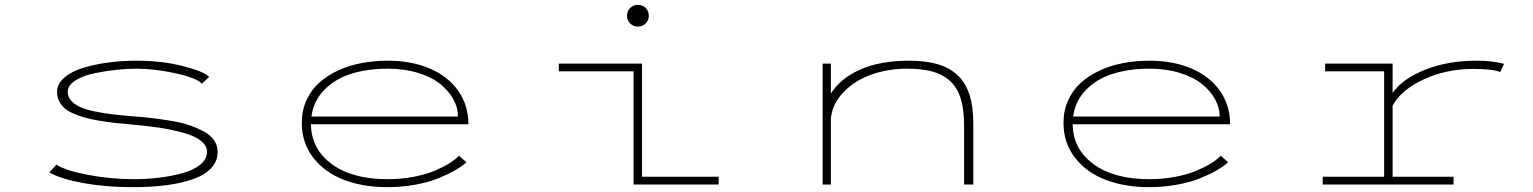

<svg xmlns="http://www.w3.org/2000/svg" viewBox="-20 -763 6340 794"><path d="M529 11Q418.5 11 325.2 -5.8Q232 -22.5 184 -50L213 -82Q252.5 -57 346 -39.5Q439.5 -22 532 -22Q585.5 -22 636.2 -28Q687 -34 733.2 -46.5Q779.5 -59 807.8 -81.8Q836 -104.5 836 -135Q836 -161 810.2 -181.2Q784.5 -201.5 737.2 -214.2Q690 -227 639.8 -234.8Q589.5 -242.5 525 -248Q484 -251.5 453.2 -255Q422.5 -258.5 388.5 -264.2Q354.5 -270 330.5 -276.8Q306.5 -283.5 283.5 -293.5Q260.5 -303.5 246.5 -316Q232.5 -328.5 224.2 -345.5Q216 -362.5 216 -383Q216 -415.5 244.8 -441Q273.5 -466.5 321.2 -481.5Q369 -496.5 425.8 -504.2Q482.5 -512 544 -512Q651.5 -512 738.5 -489.2Q825.5 -466.5 845 -445L815 -417Q791 -441.5 704.5 -460.2Q618 -479 544 -479Q507 -479 463.2 -474.5Q419.5 -470 371.5 -460.2Q323.5 -450.5 291.8 -430.2Q260 -410 260 -383Q260 -363 273.5 -347.5Q287 -332 309.2 -321.5Q331.5 -311 367.5 -303.2Q403.5 -295.5 441.2 -290.8Q479 -286 531 -282Q575.5 -278.5 610.2 -274.5Q645 -270.5 688.2 -263.2Q731.5 -256 763 -245.2Q794.5 -234.5 822.5 -219.5Q850.5 -204.5 865.2 -183Q880 -161.5 880 -135Q880 -96 853 -67.2Q826 -38.5 777.2 -21.8Q728.5 -5 666.8 3Q605 11 529 11Z M1909 -92Q1892 -76.5 1864 -60Q1836 -43.5 1795.5 -26.8Q1755 -10 1698.8 0.5Q1642.5 11 1582 11Q1482 11 1402.5 -19.2Q1323 -49.5 1275.5 -110.8Q1228 -172 1228 -255Q1228 -305.5 1247 -347.8Q1266 -390 1299 -420Q1332 -450 1377 -471Q1422 -492 1474.2 -502Q1526.5 -512 1584 -512Q1681 -512 1756.5 -480Q1832 -448 1874.5 -388Q1917 -328 1917 -249H1266Q1267 -147 1352 -84.5Q1437 -22 1582 -22Q1639.5 -22 1691.5 -32Q1743.5 -42 1779.8 -57.8Q1816 -73.5 1840 -88.8Q1864 -104 1878 -119ZM1584 -479Q1501 -479 1434.2 -458.5Q1367.5 -438 1322 -392.2Q1276.5 -346.5 1268 -281H1874Q1874 -317.5 1855 -352.2Q1836 -387 1800.8 -415.5Q1765.5 -444 1709 -461.5Q1652.5 -479 1584 -479Z M2650 -666Q2637 -653 2618 -653Q2599 -653 2586 -666Q2573 -679 2573 -698Q2573 -717 2586 -730Q2599 -743 2618 -743Q2637 -743 2650 -730Q2663 -717 2663 -698Q2663 -679 2650 -666ZM2635 -32H2952V0H2600V-468H2291V-500H2635Z M3382 0V-500H3416V-376Q3455.5 -439 3538 -475.5Q3620.5 -512 3738 -512Q3805.5 -512 3854.2 -498.5Q3903 -485 3937.2 -454.5Q3971.5 -424 3988.2 -374Q4005 -324 4005 -252V0H3967V-242Q3967 -309.5 3953 -355Q3939 -400.5 3909 -428Q3879 -455.5 3836 -467.2Q3793 -479 3731 -479Q3653 -479 3584.8 -455Q3516.5 -431 3469.8 -383.5Q3423 -336 3416 -274V0Z M5059 -92Q5042 -76.5 5014 -60Q4986 -43.5 4945.5 -26.8Q4905 -10 4848.8 0.5Q4792.5 11 4732 11Q4632 11 4552.5 -19.2Q4473 -49.5 4425.5 -110.8Q4378 -172 4378 -255Q4378 -305.5 4397 -347.8Q4416 -390 4449 -420Q4482 -450 4527 -471Q4572 -492 4624.2 -502Q4676.5 -512 4734 -512Q4831 -512 4906.5 -480Q4982 -448 5024.5 -388Q5067 -328 5067 -249H4416Q4417 -147 4502 -84.5Q4587 -22 4732 -22Q4789.5 -22 4841.5 -32Q4893.5 -42 4929.8 -57.8Q4966 -73.5 4990 -88.8Q5014 -104 5028 -119ZM4734 -479Q4651 -479 4584.2 -458.5Q4517.5 -438 4472 -392.2Q4426.5 -346.5 4418 -281H5024Q5024 -317.5 5005 -352.2Q4986 -387 4950.8 -415.5Q4915.5 -444 4859 -461.5Q4802.5 -479 4734 -479Z M5739 -32H5991V0H5450V-32H5704V-468H5460V-500H5739V-379Q5781 -438 5874.5 -475Q5968 -512 6086 -512Q6150.5 -512 6200 -499L6184 -465Q6153.5 -478 6074 -478Q5960 -478 5866.8 -434.2Q5773.5 -390.5 5739 -326Z"/></svg>

Font: League Mono Extended Thin
Style: Regular
Weight: 100
Width: 9
Designer: Tyler Finck
Foundry: The League of Moveable Type / Tyler Finck
Version: Version 2.210